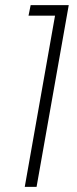

<svg xmlns="http://www.w3.org/2000/svg" viewBox="-20 -726 299 746"><path d="M76.2 0 193.8 -665H90.8L99.1 -706.1H247.1L122.1 0Z"/></svg>

Font: SVN-Poppins ExtraLight
Style: Italic
Weight: 200
Italic angle: -10°
Designer: Ninad Kale (Devanagari), Jonny Pinhorn (Latin)
Foundry: Indian Type Foundry
Version: Version 3.002 2017